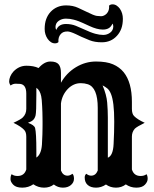

<svg xmlns="http://www.w3.org/2000/svg" viewBox="-20 -862 716 892"><path d="M134.8 -5.9Q112.3 9.8 83.5 9.8Q54.7 9.8 41.7 -3.7Q28.8 -17.1 28.8 -29.3Q28.8 -45.4 34.2 -52.7Q44.9 -44.4 61.5 -44.4Q92.8 -44.4 102.1 -74.7V-226.6Q102.1 -248 92.8 -257.8Q78.6 -273.9 42.5 -291.5Q76.7 -307.1 85.9 -316.4Q102.1 -332.5 102.1 -356V-427.2Q102.1 -468.8 73.7 -472.2Q65.4 -473.1 52.7 -473.1Q40 -473.1 29.3 -464.8Q22.5 -474.1 22.5 -484.1Q22.5 -494.1 27.6 -506.6Q32.7 -519 43 -530.3Q68.8 -556.6 102.8 -556.6Q136.7 -556.6 159.2 -545.9Q186 -576.2 213.9 -576.2Q241.7 -576.2 252.4 -563.2Q263.2 -550.3 263.2 -523.4V-477.5Q288.6 -522.9 332.5 -549.6Q376.5 -576.2 425.8 -576.2Q475.1 -576.2 505.1 -563.2Q535.2 -550.3 554.7 -526.4Q592.8 -479 592.8 -388.7V-356.4Q592.8 -333 603 -322.8Q618.2 -307.1 652.3 -291.5Q615.7 -273.4 606.4 -264.2Q592.8 -249 592.8 -227.5V-74.7Q602.1 -44.4 633.3 -44.4Q649.9 -44.4 660.6 -52.7Q666 -45.4 666 -31.2Q666 -17.1 653.1 -3.7Q640.1 9.8 613.3 9.8Q586.4 9.8 564.5 -5.4Q544.9 9.8 518.8 9.8Q492.7 9.8 472.2 -4.9Q450.7 9.8 426.3 9.8Q401.9 9.8 387.7 -2.4Q373.5 -14.6 373.5 -37.6Q373.5 -48.3 380.9 -54.7Q392.1 -45.9 403.3 -45.9Q424.8 -45.9 434.1 -69.8V-360.8Q434.1 -455.6 387.7 -470.7Q372.6 -475.6 355 -475.6Q337.4 -475.6 322.3 -468.5Q307.1 -461.4 294.9 -448.7Q268.1 -420.4 263.2 -381.3V-69.8Q272.5 -45.9 293.9 -45.9Q305.2 -45.9 316.4 -54.7Q323.7 -48.3 323.7 -31.5Q323.7 -14.6 309.6 -2.4Q295.4 9.8 272.2 9.8Q249 9.8 230 -4.9Q211.4 9.8 184.6 9.8Q157.7 9.8 134.8 -5.9ZM481 -129.4Q505.4 -138.7 507.8 -193.4Q510.7 -248 510.7 -296.4Q510.7 -344.7 506.8 -376.2Q502.9 -407.7 495.6 -425.5Q488.3 -443.4 478.3 -451.4Q468.3 -459.5 456.5 -465.3Q475.1 -421.4 478 -385.3Q481 -349.1 481 -315.4ZM175.8 -368.7Q174.3 -402.3 171.4 -415Q165.5 -443.4 148.9 -454.1V-422.4Q148.9 -340.3 145.3 -325.9Q141.6 -311.5 133.5 -304.2Q125.5 -296.9 109.9 -291.5Q139.2 -281.2 143.1 -267.1Q148.9 -243.7 148.9 -161.6V-129.9Q171.4 -144.5 174.8 -189.5Q176.8 -221.2 177 -237.3Q177.2 -253.4 177.5 -264.4Q177.7 -275.4 177.7 -282.2Q177.7 -289.1 177.7 -296.1Q177.7 -303.2 177.5 -314.9Q177.2 -326.7 177 -340.8Q176.8 -355 175.8 -368.7ZM251.5 -666.5Q245.6 -660.6 235.4 -660.6Q225.1 -660.6 216.6 -666.3Q208 -671.9 201.2 -681.6Q187.5 -701.7 187.5 -727.5Q187.5 -753.4 194.6 -772.9Q201.7 -792.5 214.8 -806.6Q243.2 -836.9 287.1 -836.9Q318.8 -836.9 342.8 -825.7L381.3 -807.6Q417 -789.6 429.9 -788.1Q442.9 -786.6 449.7 -786.6Q456.5 -786.6 463.6 -790Q470.7 -793.5 476.6 -799.8Q488.8 -814 486.8 -835.9Q492.7 -841.8 502.9 -841.8Q513.2 -841.8 521.7 -836.2Q530.3 -830.6 537.1 -821.3Q550.8 -800.8 550.8 -774.9Q550.8 -749 543.7 -729.5Q536.6 -710 523.4 -695.8Q496.1 -665.5 453.1 -665.5Q419.9 -665.5 396.2 -675Q372.6 -684.6 357.4 -691.4L333 -703.1Q305.7 -715.8 293.7 -715.8Q281.7 -715.8 274.4 -712.6Q267.1 -709.5 261.7 -703.1Q249.5 -689 251.5 -666.5ZM502.4 -752.4Q491.7 -724.6 458 -724.6Q430.7 -724.6 394.8 -741.5Q358.9 -758.3 345.9 -763.2Q333 -768.1 322.8 -770.5Q305.2 -775.4 286.1 -775.4Q267.1 -775.4 252.7 -765.1Q238.3 -754.9 237.8 -736.8Q237.8 -728 241.7 -723.1Q252.4 -750.5 286.6 -750.5Q311.5 -750.5 332 -742.2Q352.5 -733.9 368.7 -726.3Q384.8 -718.8 398.4 -713.4Q412.1 -708 422.9 -705.1Q442.4 -699.7 460 -699.7Q477.5 -699.7 491.7 -710.2Q505.9 -720.7 506.3 -738.8Q506.3 -747.6 502.4 -752.4Z"/></svg>

Font: Rye
Style: Regular
Weight: 400
Designer: Nicole Fally
Foundry: Nicole Fally
Version: Version 1.001